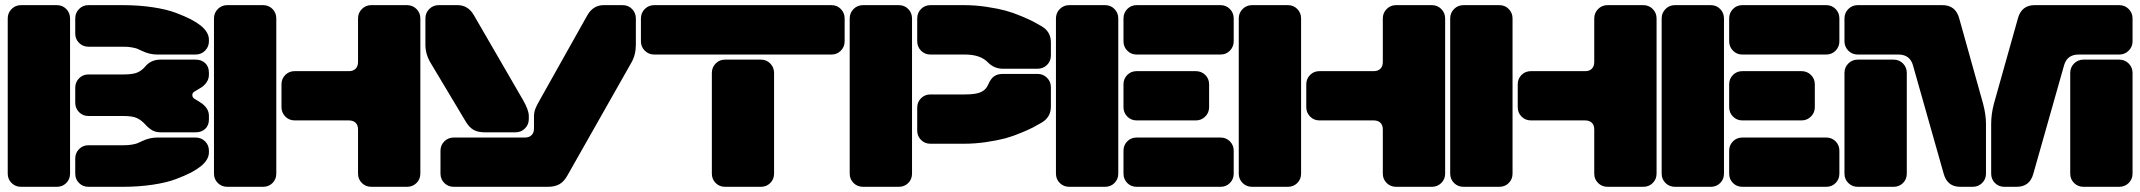

<svg xmlns="http://www.w3.org/2000/svg" viewBox="-20 -720 8249 740"><path d="M199.2 0H61Q39.6 0 24.7 -14.6Q9.8 -29.3 9.8 -50.8V-648.9Q9.8 -670.4 24.7 -685.3Q39.6 -700.2 61 -700.2H199.2Q220.7 -700.2 235.4 -685.3Q250 -670.4 250 -648.9V-50.8Q250 -29.3 235.4 -14.6Q220.7 0 199.2 0ZM457 -540H320.8Q299.3 -540 284.7 -554.7Q270 -569.3 270 -590.8V-648.9Q270 -670.4 284.7 -685.3Q299.3 -700.2 320.8 -700.2H452.1Q514.6 -700.2 568.4 -692.1Q622.1 -684.1 658.2 -670.4Q694.3 -656.7 716.1 -645.3Q737.8 -633.8 753.9 -621.1Q785.2 -595.7 785.2 -566.9V-561Q785.2 -539.6 770.3 -524.7Q755.4 -509.8 733.9 -509.8H585.9Q556.2 -509.8 526.9 -523.9Q514.6 -529.8 509.5 -532Q504.4 -534.2 489.7 -537.1Q475.1 -540 457 -540ZM270 -324.2V-381.8Q270 -403.3 284.7 -418.2Q299.3 -433.1 320.8 -433.1H457Q491.7 -433.1 509 -440.4Q526.4 -447.8 539.1 -462.9Q561.5 -490.2 598.1 -490.2H733.9Q756.3 -490.2 770.8 -476.8Q785.2 -463.4 785.2 -439.9V-432.1Q785.2 -404.8 758.8 -384.8L730 -367.2Q721.2 -362.8 721.2 -353.5Q721.2 -344.2 730 -338.9Q746.1 -329.6 758.8 -320.8Q785.2 -300.8 785.2 -273.9V-259.8Q785.2 -236.3 770.8 -223.1Q756.3 -210 733.9 -210H601.1Q581.1 -210 567.4 -217.5Q553.7 -225.1 540 -240.2Q524.9 -256.8 507.8 -264.9Q490.7 -272.9 457 -272.9H320.8Q299.3 -272.9 284.7 -287.8Q270 -302.7 270 -324.2ZM320.8 -160.2H457Q475.1 -160.2 489.5 -162.8Q503.9 -165.5 509.8 -168Q515.6 -170.4 526.9 -175.8Q556.2 -189.9 585.9 -189.9H733.9Q755.4 -189.9 770.3 -175.3Q785.2 -160.6 785.2 -139.2V-132.8Q785.2 -104.5 753.9 -79.1Q737.8 -66.4 716.1 -54.9Q694.3 -43.5 658.2 -29.8Q622.1 -16.1 568.4 -8.1Q514.6 0 452.1 0H320.8Q299.3 0 284.7 -14.6Q270 -29.3 270 -50.8V-108.9Q270 -130.4 284.7 -145.3Q299.3 -160.2 320.8 -160.2Z M1044.9 -648.9V-50.8Q1044.9 -29.3 1030.3 -14.6Q1015.6 0 994.1 0H856Q834.5 0 819.6 -14.6Q804.7 -29.3 804.7 -50.8V-648.9Q804.7 -670.4 819.6 -685.3Q834.5 -700.2 856 -700.2H994.1Q1015.6 -700.2 1030.3 -685.3Q1044.9 -670.4 1044.9 -648.9ZM1115.7 -445.8H1324.7Q1341.3 -445.8 1350.6 -455.1Q1359.9 -464.4 1359.9 -481V-648.9Q1359.9 -670.4 1374.8 -685.3Q1389.6 -700.2 1411.1 -700.2H1548.8Q1570.3 -700.2 1585.2 -685.3Q1600.1 -670.4 1600.1 -648.9V-50.8Q1600.1 -29.3 1585.2 -14.6Q1570.3 0 1548.8 0H1411.1Q1389.6 0 1374.8 -14.6Q1359.9 -29.3 1359.9 -50.8V-221.2Q1359.9 -237.8 1350.6 -246.8Q1341.3 -255.9 1324.7 -255.9H1115.7Q1094.2 -255.9 1079.6 -270.8Q1064.9 -285.6 1064.9 -307.1V-395Q1064.9 -416.5 1079.6 -431.2Q1094.2 -445.8 1115.7 -445.8Z M1966.8 -210H1848.6Q1821.8 -210 1805.2 -219.5Q1788.6 -229 1775.9 -250L1640.6 -476.1Q1619.6 -510.3 1619.6 -546.9V-648.9Q1619.6 -670.4 1634.5 -685.3Q1649.4 -700.2 1670.9 -700.2H1743.7Q1784.2 -700.2 1806.6 -661.1L1996.1 -334Q2018.1 -295.9 2018.1 -272.9V-261.2Q2018.1 -239.7 2003.2 -224.9Q1988.3 -210 1966.8 -210ZM2413.1 -478 2167 -43.9Q2153.8 -20 2136 -10Q2118.2 0 2090.8 0H1729Q1707.5 0 1692.6 -14.6Q1677.7 -29.3 1677.7 -50.8V-139.2Q1677.7 -160.6 1692.6 -175.3Q1707.5 -189.9 1729 -189.9H2002.9Q2019.5 -189.9 2028.8 -199.2Q2038.1 -208.5 2038.1 -225.1V-271Q2038.1 -286.1 2042.7 -299.1Q2047.4 -312 2060.1 -334L2243.7 -661.1Q2266.1 -700.2 2306.6 -700.2H2379.9Q2401.4 -700.2 2416 -685.3Q2430.7 -670.4 2430.7 -648.9V-547.9Q2430.7 -508.3 2413.1 -478Z M3184.6 -509.8H2501.5Q2480 -509.8 2465.1 -524.7Q2450.2 -539.6 2450.2 -561V-648.9Q2450.2 -670.4 2465.1 -685.3Q2480 -700.2 2501.5 -700.2H3184.6Q3206.1 -700.2 3220.7 -685.3Q3235.4 -670.4 3235.4 -648.9V-561Q3235.4 -539.6 3220.7 -524.7Q3206.1 -509.8 3184.6 -509.8ZM2912.6 0H2774.4Q2752.9 0 2738.3 -14.6Q2723.6 -29.3 2723.6 -50.8V-439Q2723.6 -460.4 2738.3 -475.3Q2752.9 -490.2 2774.4 -490.2H2912.6Q2934.1 -490.2 2948.7 -475.3Q2963.4 -460.4 2963.4 -439V-50.8Q2963.4 -29.3 2948.7 -14.6Q2934.1 0 2912.6 0Z M3444.3 0H3306.2Q3284.7 0 3269.8 -14.6Q3254.9 -29.3 3254.9 -50.8V-648.9Q3254.9 -670.4 3269.8 -685.3Q3284.7 -700.2 3306.2 -700.2H3444.3Q3465.8 -700.2 3480.5 -685.3Q3495.1 -670.4 3495.1 -648.9V-50.8Q3495.1 -29.3 3480.5 -14.6Q3465.8 0 3444.3 0ZM3699.2 -509.8H3565.9Q3544.4 -509.8 3529.8 -524.7Q3515.1 -539.6 3515.1 -561V-648.9Q3515.1 -670.4 3529.8 -685.3Q3544.4 -700.2 3565.9 -700.2H3694.3Q3739.3 -700.2 3782.7 -693.6Q3826.2 -687 3855 -679.2Q3883.8 -671.4 3915.8 -658Q3947.8 -644.5 3960.7 -637.7Q3973.6 -630.9 3994.1 -619.1Q4030.3 -598.1 4030.3 -557.1V-505.9Q4030.3 -484.4 4015.4 -469.7Q4000.5 -455.1 3979 -455.1H3845.2Q3812 -455.1 3788.1 -479Q3759.3 -509.8 3699.2 -509.8ZM3565.9 -356H3699.2Q3742.2 -356 3761.7 -365.5Q3781.2 -375 3789.1 -395Q3798.3 -416.5 3811.3 -425.8Q3824.2 -435.1 3845.2 -435.1H3979Q4000.5 -435.1 4015.4 -420.2Q4030.3 -405.3 4030.3 -383.8V-309.1Q4030.3 -268.1 3994.1 -247.1Q3973.6 -235.4 3960.7 -228.5Q3947.8 -221.7 3915.8 -208.3Q3883.8 -194.8 3855 -187Q3826.2 -179.2 3782.7 -172.6Q3739.3 -166 3694.3 -166H3565.9Q3544.4 -166 3529.8 -180.7Q3515.1 -195.3 3515.1 -216.8V-305.2Q3515.1 -326.7 3529.8 -341.3Q3544.4 -356 3565.9 -356Z M4239.3 0H4101.1Q4079.6 0 4064.7 -14.6Q4049.8 -29.3 4049.8 -50.8V-648.9Q4049.8 -670.4 4064.7 -685.3Q4079.6 -700.2 4101.1 -700.2H4239.3Q4260.7 -700.2 4275.4 -685.3Q4290 -670.4 4290 -648.9V-50.8Q4290 -29.3 4275.4 -14.6Q4260.7 0 4239.3 0ZM4684.1 -509.8H4360.8Q4339.4 -509.8 4324.7 -524.7Q4310.1 -539.6 4310.1 -561V-648.9Q4310.1 -670.4 4324.7 -685.3Q4339.4 -700.2 4360.8 -700.2H4684.1Q4705.6 -700.2 4720.2 -685.3Q4734.9 -670.4 4734.9 -648.9V-561Q4734.9 -539.6 4720.2 -524.7Q4705.6 -509.8 4684.1 -509.8ZM4588.9 -255.9H4360.8Q4339.4 -255.9 4324.7 -270.8Q4310.1 -285.6 4310.1 -307.1V-395Q4310.1 -416.5 4324.7 -431.2Q4339.4 -445.8 4360.8 -445.8H4588.9Q4610.4 -445.8 4625.2 -431.2Q4640.1 -416.5 4640.1 -395V-307.1Q4640.1 -285.6 4625.2 -270.8Q4610.4 -255.9 4588.9 -255.9ZM4684.1 0H4360.8Q4339.4 0 4324.7 -14.6Q4310.1 -29.3 4310.1 -50.8V-139.2Q4310.1 -160.6 4324.7 -175.3Q4339.4 -189.9 4360.8 -189.9H4684.1Q4705.6 -189.9 4720.2 -175.3Q4734.9 -160.6 4734.9 -139.2V-50.8Q4734.9 -29.3 4720.2 -14.6Q4705.6 0 4684.1 0Z M4994.6 -648.9V-50.8Q4994.6 -29.3 4980 -14.6Q4965.3 0 4943.8 0H4805.7Q4784.2 0 4769.3 -14.6Q4754.4 -29.3 4754.4 -50.8V-648.9Q4754.4 -670.4 4769.3 -685.3Q4784.2 -700.2 4805.7 -700.2H4943.8Q4965.3 -700.2 4980 -685.3Q4994.6 -670.4 4994.6 -648.9ZM5065.4 -445.8H5274.4Q5291 -445.8 5300.3 -455.1Q5309.6 -464.4 5309.6 -481V-648.9Q5309.6 -670.4 5324.5 -685.3Q5339.4 -700.2 5360.8 -700.2H5498.5Q5520 -700.2 5534.9 -685.3Q5549.8 -670.4 5549.8 -648.9V-50.8Q5549.8 -29.3 5534.9 -14.6Q5520 0 5498.5 0H5360.8Q5339.4 0 5324.5 -14.6Q5309.6 -29.3 5309.6 -50.8V-221.2Q5309.6 -237.8 5300.3 -246.8Q5291 -255.9 5274.4 -255.9H5065.4Q5043.9 -255.9 5029.3 -270.8Q5014.6 -285.6 5014.6 -307.1V-395Q5014.6 -416.5 5029.3 -431.2Q5043.9 -445.8 5065.4 -445.8Z M5809.6 -648.9V-50.8Q5809.6 -29.3 5794.9 -14.6Q5780.3 0 5758.8 0H5620.6Q5599.1 0 5584.2 -14.6Q5569.3 -29.3 5569.3 -50.8V-648.9Q5569.3 -670.4 5584.2 -685.3Q5599.1 -700.2 5620.6 -700.2H5758.8Q5780.3 -700.2 5794.9 -685.3Q5809.6 -670.4 5809.6 -648.9ZM5880.4 -445.8H6089.4Q6106 -445.8 6115.2 -455.1Q6124.5 -464.4 6124.5 -481V-648.9Q6124.5 -670.4 6139.4 -685.3Q6154.3 -700.2 6175.8 -700.2H6313.5Q6335 -700.2 6349.9 -685.3Q6364.7 -670.4 6364.7 -648.9V-50.8Q6364.7 -29.3 6349.9 -14.6Q6335 0 6313.5 0H6175.8Q6154.3 0 6139.4 -14.6Q6124.5 -29.3 6124.5 -50.8V-221.2Q6124.5 -237.8 6115.2 -246.8Q6106 -255.9 6089.4 -255.9H5880.4Q5858.9 -255.9 5844.2 -270.8Q5829.6 -285.6 5829.6 -307.1V-395Q5829.6 -416.5 5844.2 -431.2Q5858.9 -445.8 5880.4 -445.8Z M6573.7 0H6435.5Q6414.1 0 6399.2 -14.6Q6384.3 -29.3 6384.3 -50.8V-648.9Q6384.3 -670.4 6399.2 -685.3Q6414.1 -700.2 6435.5 -700.2H6573.7Q6595.2 -700.2 6609.9 -685.3Q6624.5 -670.4 6624.5 -648.9V-50.8Q6624.5 -29.3 6609.9 -14.6Q6595.2 0 6573.7 0ZM7018.6 -509.8H6695.3Q6673.8 -509.8 6659.2 -524.7Q6644.5 -539.6 6644.5 -561V-648.9Q6644.5 -670.4 6659.2 -685.3Q6673.8 -700.2 6695.3 -700.2H7018.6Q7040 -700.2 7054.7 -685.3Q7069.3 -670.4 7069.3 -648.9V-561Q7069.3 -539.6 7054.7 -524.7Q7040 -509.8 7018.6 -509.8ZM6923.3 -255.9H6695.3Q6673.8 -255.9 6659.2 -270.8Q6644.5 -285.6 6644.5 -307.1V-395Q6644.5 -416.5 6659.2 -431.2Q6673.8 -445.8 6695.3 -445.8H6923.3Q6944.8 -445.8 6959.7 -431.2Q6974.6 -416.5 6974.6 -395V-307.1Q6974.6 -285.6 6959.7 -270.8Q6944.8 -255.9 6923.3 -255.9ZM7018.6 0H6695.3Q6673.8 0 6659.2 -14.6Q6644.5 -29.3 6644.5 -50.8V-139.2Q6644.5 -160.6 6659.2 -175.3Q6673.8 -189.9 6695.3 -189.9H7018.6Q7040 -189.9 7054.7 -175.3Q7069.3 -160.6 7069.3 -139.2V-50.8Q7069.3 -29.3 7054.7 -14.6Q7040 0 7018.6 0Z M7140.1 -700.2H7466.3Q7517.6 -700.2 7531.2 -648.9L7623 -320.8Q7634.3 -278.3 7634.3 -242.2V-50.8Q7634.3 -29.3 7619.4 -14.6Q7604.5 0 7583 0H7535.2Q7484.9 0 7471.2 -50.8L7353 -467.8Q7341.3 -509.8 7296.9 -509.8H7140.1Q7118.7 -509.8 7103.8 -524.7Q7088.9 -539.6 7088.9 -561V-648.9Q7088.9 -670.4 7103.8 -685.3Q7118.7 -700.2 7140.1 -700.2ZM7822.3 -700.2H8147.9Q8169.4 -700.2 8184.3 -685.3Q8199.2 -670.4 8199.2 -648.9V-561Q8199.2 -539.6 8184.3 -524.7Q8169.4 -509.8 8147.9 -509.8H7991.2Q7946.8 -509.8 7935.1 -467.8L7816.9 -50.8Q7803.2 0 7752.9 0H7705.1Q7683.6 0 7668.9 -14.6Q7654.3 -29.3 7654.3 -50.8V-242.2Q7654.3 -280.3 7665 -320.8L7757.3 -648.9Q7771 -700.2 7822.3 -700.2ZM7329.1 -439V-50.8Q7329.1 -29.3 7314.5 -14.6Q7299.8 0 7278.3 0H7140.1Q7118.7 0 7103.8 -14.6Q7088.9 -29.3 7088.9 -50.8V-439Q7088.9 -460.4 7103.8 -475.3Q7118.7 -490.2 7140.1 -490.2H7278.3Q7299.8 -490.2 7314.5 -475.3Q7329.1 -460.4 7329.1 -439ZM7959 -50.8V-439Q7959 -460.4 7973.9 -475.3Q7988.8 -490.2 8010.3 -490.2H8147.9Q8169.4 -490.2 8184.3 -475.3Q8199.2 -460.4 8199.2 -439V-50.8Q8199.2 -29.3 8184.3 -14.6Q8169.4 0 8147.9 0H8010.3Q7988.8 0 7973.9 -14.6Q7959 -29.3 7959 -50.8Z"/></svg>

Font: Nastup Soft
Style: Regular
Weight: 400
Designer: Maksym Kobuzan
Foundry: Zakznak
Version: Version 1.020;hotconv 1.0.109;makeotfexe 2.5.65596